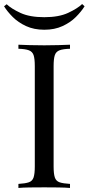

<svg xmlns="http://www.w3.org/2000/svg" viewBox="-49 -929 438 949"><path d="M297 -708V-688Q263 -687 245.5 -680.5Q228 -674 222 -656.5Q216 -639 216 -602V-106Q216 -70 222 -52Q228 -34 245.5 -28Q263 -22 297 -20V0Q274 -2 239.5 -2.5Q205 -3 170 -3Q131 -3 97 -2.5Q63 -2 42 0V-20Q76 -22 93.5 -28Q111 -34 117 -52Q123 -70 123 -106V-602Q123 -639 117 -656.5Q111 -674 93.5 -680.5Q76 -687 42 -688V-708Q63 -707 97 -706Q131 -705 170 -705Q205 -705 239.5 -706Q274 -707 297 -708ZM357 -909 369 -898Q353 -872 326 -845Q299 -818 260 -800Q221 -782 170 -782Q119 -782 80 -800Q41 -818 14 -845Q-13 -872 -29 -898L-16 -908Q7 -886 52.5 -865Q98 -844 170 -844Q242 -844 288 -865.5Q334 -887 357 -909Z"/></svg>

Font: Playfair Display
Style: Regular
Weight: 400
Designer: Claus Eggers Sørensen
Foundry: Claus Eggers Sørensen
Version: Version 1.203